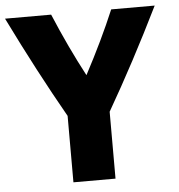

<svg xmlns="http://www.w3.org/2000/svg" viewBox="-68 -750 753 809"><g transform="rotate(-5 308.0 -345.0)"><path d="M388 11H210V-270Q98 -467 -17 -701H178Q238 -558 304 -434Q379 -575 432 -701H616Q503 -471 388 -272Z"/></g></svg>

Font: Repo
Style: ExtraBold
Weight: 800
Designer: Stefan Peev
Foundry: Context Ltd
Version: Version 001.000